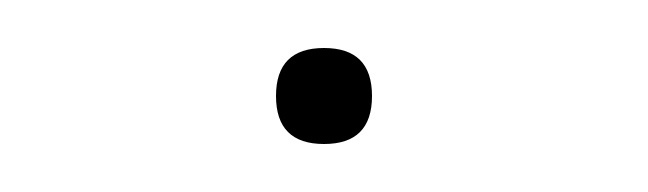

<svg xmlns="http://www.w3.org/2000/svg" viewBox="-20 -338 270 80"><path d="M95 -298Q95 -318 115 -318Q135 -318 135 -298Q135 -278 115 -278Q95 -278 95 -298Z"/></svg>

Font: Alegreya Sans Thin
Style: Regular
Weight: 100
Designer: Juan Pablo del Peral
Foundry: Huerta Tipografica
Version: Version 2.007